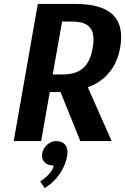

<svg xmlns="http://www.w3.org/2000/svg" viewBox="-20 -720 638 980"><path d="M289 -250 390 0H550L428 -275C428 -275 564 -310 593 -475C619 -620 553 -700 363 -700H173L50 0H190L234 -250ZM249 -340 297 -610H347C437 -610 470 -570 453 -475C437 -380 389 -340 299 -340ZM195 65C190 97 211 125 254 125C246 170 185 206 185 206L208 240C208 240 302 190 323 75C331 28 308 0 266 0C234 0 201 28 195 65Z"/></svg>

Font: Scada
Style: Bold Italic
Weight: 700
Designer: Jovanny Lemonad
Foundry: Jovanny Lemonad
Version: Version 3.005